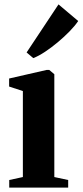

<svg xmlns="http://www.w3.org/2000/svg" viewBox="-20 -853 376 873"><path d="M22 0V-34.5L84 -48V-439L21.5 -459.5V-496L192 -535H204L227 -515.5V-48L290 -34.5V0ZM131 -589 101 -614.5 246 -833 335.5 -757.5Q320.5 -735 295.8 -709.8Q271 -684.5 242.2 -660.5Q213.5 -636.5 184.8 -617.5Q156 -598.5 132 -589Z"/></svg>

Font: Merriweather 96pt
Style: Bold
Weight: 700
Version: Version 2.100